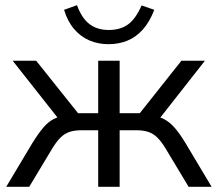

<svg xmlns="http://www.w3.org/2000/svg" viewBox="-20 -723 842 743"><path d="M4 0 105 -169Q128 -206 147 -228.5Q166 -251 187 -262Q208 -273 237 -276L216 -251L29 -488H120L282 -285H360V-488H443V-285H521L682 -488H773L587 -251L566 -276Q594 -273 615 -262Q636 -251 655.5 -229Q675 -207 698 -169L799 0H710L621 -148Q604 -176 588.5 -191Q573 -206 554 -212.5Q535 -219 506 -219H443V0H360V-219H297Q268 -219 249 -212.5Q230 -206 214.5 -191Q199 -176 182 -148L93 0ZM400 -552Q360 -552 326 -566.5Q292 -581 266.5 -611Q241 -641 228 -685L278 -703Q296 -653 326 -630Q356 -607 401 -607Q446 -607 475.5 -628.5Q505 -650 528 -702L577 -685Q559 -638 532.5 -608.5Q506 -579 472.5 -565.5Q439 -552 400 -552Z"/></svg>

Font: Nunito Sans 11pt
Style: Regular
Weight: 400
Version: Version 3.101;gftools[0.9.27]